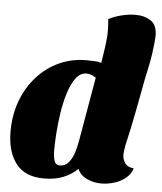

<svg xmlns="http://www.w3.org/2000/svg" viewBox="-54 -801 733 869"><g transform="rotate(5 312.5 -367.0)"><path d="M178 20Q91 20 50 -34Q9 -88 9 -179Q9 -255 33 -319Q57 -383 100 -430.5Q143 -478 200 -504Q257 -530 323 -530Q339 -530 359 -529Q379 -528 391 -524Q397 -561 401.5 -592.5Q406 -624 408 -654Q408 -672 407.5 -689Q407 -706 405 -724Q429 -737 462.5 -745.5Q496 -754 528 -754Q569 -754 598 -734Q627 -714 625 -662Q624 -637 617.5 -589.5Q611 -542 594 -468Q581 -400 566.5 -323Q552 -246 532 -160Q531 -152 529 -140Q527 -128 527 -118Q527 -98 539 -80.5Q551 -63 579 -61Q570 -33 547 -15Q524 3 495 11.5Q466 20 438 20Q404 20 373.5 6Q343 -8 330 -37Q304 -11 266 4.5Q228 20 178 20ZM245 -45Q269 -45 284.5 -64Q300 -83 308.5 -110Q317 -137 321 -161L372 -455Q360 -463 349 -466.5Q338 -470 329 -470Q301 -470 281 -443.5Q261 -417 247.5 -374Q234 -331 226.5 -282Q219 -233 216 -187Q213 -141 213 -109Q213 -87 218.5 -66Q224 -45 245 -45Z"/></g></svg>

Font: Sansita Swashed Black
Style: Regular
Weight: 900
Designer: Pablo Cosgaya
Foundry: Omnibus-Type
Version: Version 1.003; ttfautohint (v1.8.3)